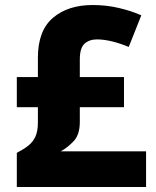

<svg xmlns="http://www.w3.org/2000/svg" viewBox="-20 -745 623 765"><path d="M349 -725Q403 -725 452.5 -713.5Q502 -702 543 -684L493 -558Q420 -588 366 -588Q336 -588 317 -571Q298 -554 298 -508V-438H474V-318H298V-259Q298 -208 273 -182Q248 -156 222 -142H562V0H47V-136Q74 -150 92.5 -164.5Q111 -179 121 -200.5Q131 -222 131 -258V-318H47V-438H131V-515Q131 -623 191 -674Q251 -725 349 -725Z"/></svg>

Font: Noto Sans Khmer UI ExtraBold
Style: Regular
Weight: 800
Designer: Danh Hong and the Monotype Design Team
Foundry: Monotype Imaging Inc.
Version: Version 2.002; ttfautohint (v1.8.4.7-5d5b)